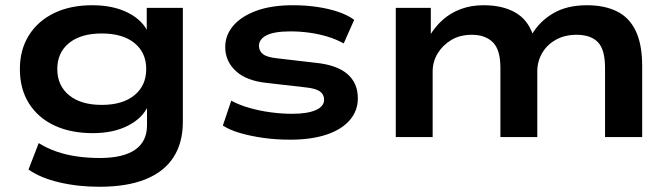

<svg xmlns="http://www.w3.org/2000/svg" viewBox="-20 -524 2566 734"><path d="M360 190Q278 190 206 173Q134 156 89 124L128 23Q158 42 195 55Q232 68 274 74Q316 80 361 80Q451 80 496.5 48.5Q542 17 542 -45V-121H547Q526 -73 470 -44Q414 -15 335 -15Q250 -15 187.5 -44.5Q125 -74 90.5 -129Q56 -184 56 -260Q56 -334 90.5 -389Q125 -444 187 -474Q249 -504 333 -504Q413 -504 470 -475Q527 -446 548 -396H541V-494H679V-58Q679 22 643 77.5Q607 133 536 161.5Q465 190 360 190ZM369 -123Q449 -123 494 -160Q539 -197 539 -260Q539 -323 494 -359.5Q449 -396 369 -396Q289 -396 244 -359.5Q199 -323 199 -260Q199 -197 244 -160Q289 -123 369 -123Z M1090 10Q1034 10 985.5 3Q937 -4 897.5 -15.5Q858 -27 832 -44L864 -139Q896 -122 935 -111Q974 -100 1016 -94.5Q1058 -89 1097 -89Q1155 -89 1187 -103Q1219 -117 1219 -143Q1219 -163 1203 -174.5Q1187 -186 1148 -190L1000 -207Q922 -215 881.5 -252.5Q841 -290 841 -344Q841 -390 872 -426Q903 -462 960.5 -483Q1018 -504 1100 -504Q1151 -504 1196 -497Q1241 -490 1276.5 -477.5Q1312 -465 1334 -448L1294 -358Q1265 -374 1232 -384Q1199 -394 1163 -399Q1127 -404 1091 -404Q1028 -404 999 -389Q970 -374 970 -349Q970 -329 985.5 -317Q1001 -305 1040 -301L1186 -284Q1267 -276 1307.5 -241.5Q1348 -207 1348 -148Q1348 -100 1316.5 -64Q1285 -28 1227 -9Q1169 10 1090 10Z M1493 0V-494H1627V-388H1623Q1644 -423 1673.5 -449Q1703 -475 1742 -489.5Q1781 -504 1829 -504Q1900 -504 1948.5 -477Q1997 -450 2017 -392H2013Q2043 -443 2095.5 -473.5Q2148 -504 2224 -504Q2290 -504 2337.5 -481Q2385 -458 2410 -406.5Q2435 -355 2435 -271V0H2293V-265Q2293 -335 2265.5 -363Q2238 -391 2184 -391Q2139 -391 2105 -372Q2071 -353 2052.5 -321Q2034 -289 2034 -251V0H1893V-265Q1893 -334 1864 -362.5Q1835 -391 1784 -391Q1738 -391 1705 -371Q1672 -351 1653 -319.5Q1634 -288 1634 -251V0Z"/></svg>

Font: Nunito Sans 10pt Expanded
Style: Bold
Weight: 700
Width: 7
Designer: Vernon Adams
Foundry: Vernon Adams
Version: Version 3.101;gftools[0.9.27]